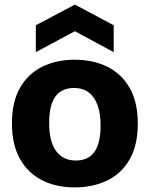

<svg xmlns="http://www.w3.org/2000/svg" viewBox="-20 -802 652 836"><path d="M305 14Q225 14 163.5 -17Q102 -48 67 -110Q32 -172 32 -265Q32 -358 67 -419.5Q102 -481 164 -511.5Q226 -542 306 -542Q386 -542 448 -511Q510 -480 545 -418.5Q580 -357 580 -264Q580 -169 544 -107Q508 -45 445.5 -15.5Q383 14 305 14ZM310 -103Q346 -103 370 -119.5Q394 -136 406 -170Q418 -204 418 -254Q418 -307 405 -343.5Q392 -380 366.5 -399.5Q341 -419 301 -419Q267 -419 242.5 -402.5Q218 -386 206 -352Q194 -318 194 -267Q194 -185 224.5 -144Q255 -103 310 -103ZM136 -575V-692L306 -782L475 -692V-575L306 -666Z"/></svg>

Font: Bricolage Grotesque ExtraBold
Style: Regular
Weight: 800
Designer: Mathieu Triay
Foundry: Atelier Triay
Version: Version 1.001;gftools[0.9.33.dev8+g029e19f]